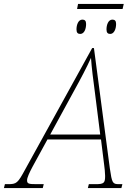

<svg xmlns="http://www.w3.org/2000/svg" viewBox="-80 -959 695 979"><path d="M313 -913H545L551 -939H318ZM329 -786C349 -786 359 -810 359 -837C359 -853 352 -859 340 -859C319 -859 310 -832 310 -809C310 -792 317 -786 329 -786ZM482 -786C501 -786 512 -810 512 -837C512 -853 505 -859 493 -859C472 -859 463 -832 463 -809C463 -792 470 -786 482 -786ZM-60 0H138L143 -20H107C66 -20 58 -22 58 -40C58 -53 70 -79 86 -109L162 -248H435L451 -119C453 -107 456 -76 456 -62C456 -26 450 -20 408 -20H373L368 0H539L544 -20H527C494 -20 491 -25 480 -101L399 -714H390L50 -98C10 -24 5 -20 -40 -20H-55ZM296 -493C332 -558 362 -615 384 -664C387 -616 396 -546 404 -487L431 -273H176Z"/></svg>

Font: Noto Serif SemiCondensed Thin
Style: Italic
Weight: 100
Width: 4
Italic angle: -12°
Designer: Monotype Design Team
Foundry: Monotype Imaging Inc.
Version: Version 2.013